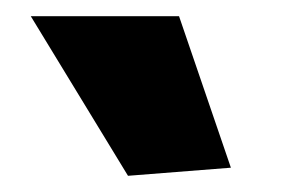

<svg xmlns="http://www.w3.org/2000/svg" viewBox="-20 -828 353 237"><path d="M138 -611 18 -808H201L265 -621Z"/></svg>

Font: Encode Sans Wide
Style: Bold
Weight: 700
Designer: Pablo Impallari, Andres Torresi
Foundry: Pablo Impallari, Andres Torresi
Version: Version 1.000; ttfautohint (v1.00) -l 8 -r 50 -G 200 -x 14 -